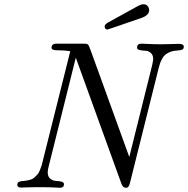

<svg xmlns="http://www.w3.org/2000/svg" viewBox="-20 -890 891 910"><path d="M62 -14.2Q62 -19 64 -22.9Q65.9 -26.9 70.6 -28.3Q75.2 -29.8 77.1 -30.3Q79.1 -30.8 85.9 -32.2H92.8Q108.9 -34.2 121.8 -37.6Q134.8 -41 143.8 -49.6Q152.8 -58.1 158.4 -64Q164.1 -69.8 169.4 -84.5Q174.8 -99.1 177 -105Q179.2 -110.8 183.6 -130.4Q188 -149.9 189.9 -155.8L313 -647Q287.1 -651.9 248 -651.9Q224.1 -651.9 224.1 -665Q224.1 -669.9 227.1 -674.8Q231.9 -682.6 246.1 -683.1H377.9Q380.9 -683.1 384 -682.6Q387.2 -682.1 389.2 -682.1Q391.1 -682.1 393.1 -681.2Q395 -680.2 396 -679.7Q397 -679.2 398.4 -677Q399.9 -674.8 400.4 -673.8Q400.9 -672.9 402.3 -669.9Q403.8 -667 404.3 -665.5Q404.8 -664.1 406.5 -659.4Q408.2 -654.8 409.2 -652.8L592.8 -146L701.2 -581.1Q706.1 -604 706.1 -609.9Q706.1 -628.9 695.1 -638.9Q684.1 -648.9 670.7 -649.4Q657.2 -649.9 644.5 -652.3Q631.8 -654.8 629.9 -661.1V-666Q629.9 -683.1 650.9 -683.1Q652.8 -683.1 682.4 -681.6Q711.9 -680.2 743.2 -680.2Q767.1 -680.2 794.4 -681.2Q821.8 -682.1 827.1 -682.1Q851.1 -682.1 851.1 -668.9Q851.1 -659.2 845 -655.5Q838.9 -651.9 823.5 -650.9Q808.1 -649.9 804.2 -648.9Q785.2 -645 771 -636Q756.8 -627 749.5 -613.5Q742.2 -600.1 739 -591.1Q735.8 -582 731.9 -566.9L596.2 -23.9Q594.2 -17.1 593.5 -15.1Q592.8 -13.2 590.3 -8.1Q587.9 -2.9 584.5 -1.5Q581.1 0 576.2 0Q562 0 555.2 -20L339.8 -615.2H338.9L211.9 -106Q206.1 -85.9 206.1 -73.2Q206.1 -53.2 218 -43.2Q230 -33.2 244.4 -32.7Q258.8 -32.2 271 -29.1Q283.2 -25.9 283.2 -17.1Q283.2 0 263.2 0Q260.3 0 247.6 -1Q234.9 -2 212.9 -2.4Q190.9 -2.9 165 -2.9Q143.1 -2.9 123.5 -2.4Q104 -2 93.5 -1.5Q83 -1 80.1 -1Q62 -1 62 -14.2ZM476.1 -765.1Q476.1 -773.9 490.5 -782.5Q504.9 -791 630.9 -859.9Q647.9 -869.6 659.9 -869.9Q671.9 -870.1 679.4 -861.6Q687 -853 687 -841.8Q687 -817.9 650.9 -805.2Q491.7 -750 489.3 -750Q476.1 -750 476.1 -765.1Z"/></svg>

Font: CMU Classical Serif
Style: Italic
Weight: 500
Italic angle: -14.04°
Version: Version 0.7.0